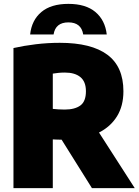

<svg xmlns="http://www.w3.org/2000/svg" viewBox="-20 -971 716 991"><path d="M49.5 0V-723Q102.5 -735 164 -742.5Q225.5 -750 288.5 -750Q451.5 -750 534.2 -688.5Q617 -627 617 -500Q617 -424 583.8 -370.5Q550.5 -317 491 -287L675.5 0H454.5L298 -250Q285.5 -250 274.8 -250.5Q264 -251 252.5 -251.5V0ZM313.5 -405.5Q366 -405.5 394.8 -426.5Q423.5 -447.5 423.5 -500Q423.5 -549.5 395 -573Q366.5 -596.5 315 -596.5Q296 -596.5 280.8 -594.8Q265.5 -593 252.5 -591V-409Q267 -407.5 281.5 -406.5Q296 -405.5 313.5 -405.5ZM135.5 -793Q143.5 -867 193.5 -909Q243.5 -951 333 -951Q422.5 -951 472.5 -909Q522.5 -867 531 -793H409.5Q399.5 -855.5 333 -855.5Q266.5 -855.5 256.5 -793Z"/></svg>

Font: Encode Sans SemiCondensed SemiCondensed Black
Style: Regular
Weight: 900
Width: 4
Designer: Multiple Designers
Foundry: Impallari Type
Version: Version 3.000; ttfautohint (v1.8.3) -l 8 -r 50 -G 200 -x 14 